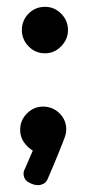

<svg xmlns="http://www.w3.org/2000/svg" viewBox="-20 -442 258 562"><path d="M92 100Q78 100 63.5 91.5Q49 83 49 66Q49 59 53 52L76 -1Q60 -11 49.5 -26.5Q39 -42 39 -62Q39 -90 59 -110Q79 -130 106 -130Q134 -130 154 -110.5Q174 -91 174 -63Q174 -59 173 -52.5Q172 -46 166.5 -32Q161 -18 150 9.5Q139 37 119 83Q115 92 107 96Q99 100 92 100ZM112 -286Q83 -286 63.5 -306.5Q44 -327 44 -354Q44 -382 63.5 -402Q83 -422 112 -422Q139 -422 159 -402Q179 -382 179 -354Q179 -327 159 -306.5Q139 -286 112 -286Z"/></svg>

Font: Dosis
Style: Bold
Weight: 700
Designer: EdgarTolentino, PabloImpallari, IginoMarini
Foundry: EdgarTolentino, PabloImpallari, IginoMarini
Version: Version 3.001; ttfautohint (v1.8.2)